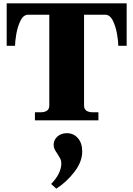

<svg xmlns="http://www.w3.org/2000/svg" viewBox="-20 -720 798 1149"><path d="M189 -48H221Q275 -48 275 -88V-632H149Q120 -632 102.5 -596Q85 -560 77.5 -515.5Q70 -471 70 -446H20V-700H738V-446H688Q688 -471 680.5 -515.5Q673 -560 655.5 -596Q638 -632 609 -632H483V-88Q483 -48 537 -48H569V0H189ZM286 381Q347 318 347 257Q347 242 341 230Q335 218 324 201Q313 186 307 173.5Q301 161 301 146Q301 118 323 97.5Q345 77 380 77Q420 77 446 106.5Q472 136 472 187Q472 248 425 309Q378 370 317 409Z"/></svg>

Font: Taviraj Black
Style: Regular
Weight: 900
Designer: Katatrad Team
Foundry: CadsonDemak
Version: Version 1.001